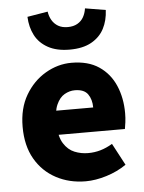

<svg xmlns="http://www.w3.org/2000/svg" viewBox="-54 -785 629 840"><g transform="rotate(-5 261.0 -365.0)"><path d="M289 12Q217 12 159 -19Q101 -50 67.5 -108Q34 -166 34 -249Q34 -330 68 -388Q102 -446 156.5 -478Q211 -510 271 -510Q344 -510 391.5 -478Q439 -446 462.5 -391.5Q486 -337 486 -270Q486 -249 483.5 -230Q481 -211 479 -201H159L157 -307H349Q349 -342 332.5 -365.5Q316 -389 275 -389Q252 -389 230 -376.5Q208 -364 194.5 -333.5Q181 -303 182 -249Q184 -193 203 -163Q222 -133 250.5 -121.5Q279 -110 310 -110Q338 -110 364 -117.5Q390 -125 417 -141L468 -45Q429 -18 380.5 -3Q332 12 289 12ZM269 -568Q212 -568 174 -589Q136 -610 117.5 -645.5Q99 -681 97 -727L187 -742Q190 -721 200 -704Q210 -687 227 -677Q244 -667 269 -667Q294 -667 311.5 -677Q329 -687 338.5 -704Q348 -721 351 -742L441 -727Q439 -681 420.5 -645.5Q402 -610 364.5 -589Q327 -568 269 -568Z"/></g></svg>

Font: Source Sans 3 ExtraBold
Style: Regular
Weight: 800
Designer: Paul D. Hunt
Foundry: Adobe
Version: Version 3.052;hotconv 1.1.0;makeotfexe 2.6.0